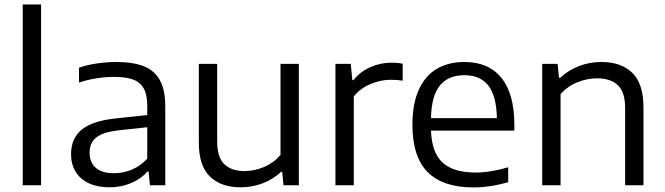

<svg xmlns="http://www.w3.org/2000/svg" viewBox="-20 -828 2970 858"><path d="M81.5 0V-808H163.5V0Z M718.5 -352.5V0H650L644 -61.5H638.5Q610.5 -28.5 565.5 -9.8Q520.5 9 470 9Q416 9 377.2 -9Q338.5 -27 318 -60.5Q297.5 -94 297.5 -139.5Q297.5 -210.5 346.5 -249.8Q395.5 -289 503 -299.5L638 -314V-356Q638 -405.5 621.8 -433.5Q605.5 -461.5 573.2 -473Q541 -484.5 489.5 -484.5Q453.5 -484.5 412.5 -478.2Q371.5 -472 333 -459V-525.5Q368.5 -538 413 -544.5Q457.5 -551 499.5 -551Q574 -551 622 -532.2Q670 -513.5 694.2 -470Q718.5 -426.5 718.5 -352.5ZM638 -119V-259.5L508.5 -245.5Q440.5 -237.5 410.5 -213.8Q380.5 -190 380.5 -146.5Q380.5 -102 408 -78Q435.5 -54 490 -54Q531.5 -54 569.8 -70.2Q608 -86.5 638 -119Z M868.5 -191V-542.5H950.5V-195Q950.5 -125 982.5 -94.2Q1014.5 -63.5 1073 -63.5Q1116.5 -63.5 1159.8 -81.8Q1203 -100 1233.5 -135.5V-542.5H1315.5V0H1247L1241 -60H1236Q1199.5 -26 1153 -8.5Q1106.5 9 1055 9Q968 9 918.2 -39Q868.5 -87 868.5 -191Z M1479 -542.5H1547.5L1554.5 -470H1559.5Q1588.5 -507 1634.2 -527.5Q1680 -548 1729.5 -548Q1755 -548 1779.5 -543.5V-467.5Q1757 -471.5 1725.5 -471.5Q1681.5 -471.5 1635.8 -452.5Q1590 -433.5 1561 -397V0H1479Z M2278.5 -244.5H1906Q1909.5 -145.5 1958 -101.2Q2006.5 -57 2105 -57Q2172 -57 2251 -80.5V-14Q2172 9.5 2095.5 9.5Q1959.5 9.5 1891.2 -58.8Q1823 -127 1823 -271.5Q1823 -363 1850.8 -425.5Q1878.5 -488 1930.5 -519.5Q1982.5 -551 2055.5 -551Q2163.5 -551 2221 -479.8Q2278.5 -408.5 2278.5 -269.5ZM1906 -300H2200.5Q2198.5 -400 2162 -446Q2125.5 -492 2055 -492Q1983.5 -492 1945.8 -446Q1908 -400 1906 -300Z M2403 -542.5H2472L2478 -480.5H2483.5Q2520 -514.5 2567.5 -532.8Q2615 -551 2667.5 -551Q2756 -551 2805.8 -502.2Q2855.5 -453.5 2855.5 -348.5V0H2773.5V-345.5Q2773.5 -416 2741.2 -447Q2709 -478 2648 -478Q2604.5 -478 2560.5 -460.5Q2516.5 -443 2485 -407V0H2403Z"/></svg>

Font: Encode Sans Semi Expanded
Style: Regular
Weight: 400
Width: 6
Designer: Multiple Designers
Foundry: Impallari Type
Version: Version 2.000